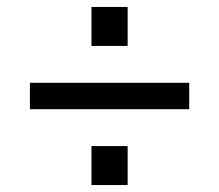

<svg xmlns="http://www.w3.org/2000/svg" viewBox="-20 -620 630 552"><path d="M66 -306V-382H524V-306ZM243 -88V-200H347V-88ZM243 -488V-600H347V-488Z"/></svg>

Font: SVN-Sora Variable
Style: Regular
Weight: 400
Designer: Jonathan Barnbrook, Julián Moncada
Foundry: Barnbrook Fonts
Version: Version 2.000 - Viet hoa boi STYLEno.1 Fonts